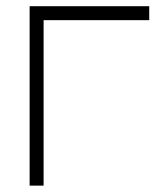

<svg xmlns="http://www.w3.org/2000/svg" viewBox="-20 -582 514 602"><path d="M447.9 -562.5H72.9V0H116.7V-518.8H447.9Z"/></svg>

Font: Manrope3 Thin
Style: Regular
Weight: 100
Width: 4
Designer: Mikhail Sharanda
Foundry: Mikhail Sharanda
Version: Version 3.000;PS 003.000;hotconv 1.0.88;makeotf.lib2.5.64775